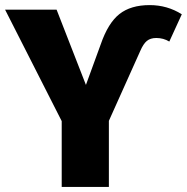

<svg xmlns="http://www.w3.org/2000/svg" viewBox="-31 -733 733 753"><path d="M396 0H211V-258L-11 -695H191L306 -400L364 -559Q393 -643 437.5 -678Q482 -713 556 -713Q625 -713 682 -677L633 -570Q610 -584 582 -584Q559 -584 545 -572.5Q531 -561 519 -533L396 -259Z"/></svg>

Font: Trujillo ExtraBold
Style: Regular
Weight: 800
Designer: Fira Sans original fonts by bBox Type GmbH, Carrois Corporate GbR, & Edenspiekermann AG / Changes by Cristiano Sobral
Foundry: Fira Sans original fonts by bBox Type GmbH, Carrois Corporate GbR, & Edenspiekermann AG / Changes by Cristiano Sobral
Version: Version 4.301;July 28, 2020;FontCreator 13.0.0.2655 64-bit